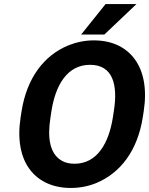

<svg xmlns="http://www.w3.org/2000/svg" viewBox="-20 -921 738 951"><path d="M82 -339C65 -230 83 -142 126 -84C165 -30 233 10 330 10C375 10 416 2 456 -14C577 -64 661 -175 687 -339L692 -371C709 -481 691 -568 648 -627C609 -681 543 -721 445 -721C400 -721 358 -712 318 -696C197 -646 113 -534 87 -371ZM230 -339 235 -372C255 -498 312 -600 426 -600C541 -600 564 -498 544 -372L539 -339C519 -214 463 -110 349 -110C324 -110 303 -115 286 -125C226 -159 214 -239 230 -339ZM382 -750H497L656 -901H503Z"/></svg>

Font: Asimov Pro
Style: BdObl
Weight: 700
Designer: Google
Version: Version 2.000980; 2014